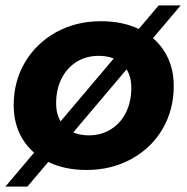

<svg xmlns="http://www.w3.org/2000/svg" viewBox="-22 -625 696 715"><path d="M29 -233Q29 -322 71 -393Q113 -464 187 -505Q261 -546 354 -546Q436 -546 497 -516Q558 -486 591.5 -431.5Q625 -377 625 -305Q625 -216 583.5 -145Q542 -74 467.5 -33Q393 8 300 8Q219 8 157.5 -22Q96 -52 62.5 -106.5Q29 -161 29 -233ZM467 -298Q467 -353 435 -385Q403 -417 345 -417Q299 -417 263 -394.5Q227 -372 207 -332Q187 -292 187 -240Q187 -185 219.5 -153Q252 -121 310 -121Q355 -121 391 -143.5Q427 -166 447 -206Q467 -246 467 -298ZM569 -605H651L80 70H-2Z"/></svg>

Font: Idrija
Style: Bold Italic
Weight: 700
Italic angle: -11.3°
Designer: Julieta Ulanovsky
Foundry: Julieta Ulanovsky
Version: Version 7.200